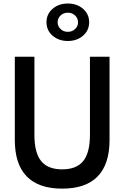

<svg xmlns="http://www.w3.org/2000/svg" viewBox="-20 -1079 721 1113"><path d="M340.5 14.5Q204.1 14.5 135 -56.4Q65.9 -127.3 65.9 -267.3V-750H179.5V-297.3Q179.5 -193.6 218.4 -145.5Q257.3 -97.3 340.5 -97.3Q423.6 -97.3 462.5 -145.5Q501.4 -193.6 501.4 -297.3V-750H615V-267.3Q615 -127.3 546.1 -56.4Q477.3 14.5 340.5 14.5ZM461.4 -872Q425.9 -841.4 373.2 -841.4Q320.5 -841.4 285 -872Q249.5 -902.7 249.5 -950Q249.5 -997.3 285 -1028Q320.5 -1058.6 373.2 -1058.6Q425.9 -1058.6 461.4 -1028Q496.8 -997.3 496.8 -950Q496.8 -902.7 461.4 -872ZM331.4 -989.5Q314.1 -973.6 314.1 -950Q314.1 -926.4 331.4 -910.5Q348.6 -894.5 373.2 -894.5Q397.7 -894.5 415 -910.5Q432.3 -926.4 432.3 -950Q432.3 -973.6 415 -989.5Q397.7 -1005.5 373.2 -1005.5Q348.6 -1005.5 331.4 -989.5Z"/></svg>

Font: Spartan MB SemBd
Style: Regular
Weight: 600
Designer: Matt Bailey, Mirko Velimirovic
Foundry: Matt Bailey
Version: Version 1.005